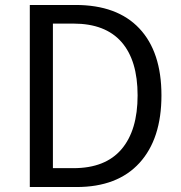

<svg xmlns="http://www.w3.org/2000/svg" viewBox="-20 -753 727 773"><path d="M284 -733Q452 -733 541 -638.5Q630 -544 630 -369Q630 -194 541.5 -97Q453 0 288 0H100V-733ZM534 -369Q534 -510 469 -584Q404 -658 276 -658H193V-76H276Q404 -76 469 -152Q534 -228 534 -369Z"/></svg>

Font: Noto Sans SC
Style: Regular
Weight: 400
Designer: Ryoko NISHIZUKA ____ (kana & ideographs); Paul D. Hunt (Latin, Greek & Cyrillic); Wenlong ZHANG ___ (bopomofo); Sandoll 
Foundry: Adobe Systems Incorporated
Version: Version 1.004